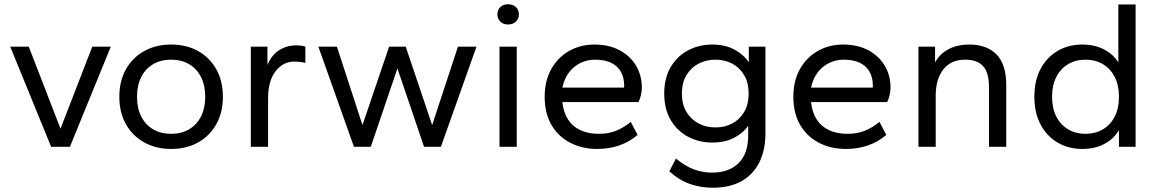

<svg xmlns="http://www.w3.org/2000/svg" viewBox="-20 -689 5428 901"><path d="M220 0 28 -470H115L264 -85L413 -470H500L308 0Z M783 10Q712 10 657 -20.5Q602 -51 571 -106Q540 -161 540 -235Q540 -309 571 -364Q602 -419 657 -449.5Q712 -480 783 -480Q855 -480 909.5 -449.5Q964 -419 995 -364Q1026 -309 1026 -235Q1026 -161 995 -106Q964 -51 909.5 -20.5Q855 10 783 10ZM783 -61Q831 -61 867 -82Q903 -103 923 -142Q943 -181 943 -235Q943 -289 923 -328Q903 -367 867 -388Q831 -409 783 -409Q735 -409 699 -388Q663 -367 643 -328Q623 -289 623 -235Q623 -181 643 -142Q663 -103 699 -82Q735 -61 783 -61Z M1157 0V-470H1235V-384Q1253 -429 1288.5 -452.5Q1324 -476 1369 -476Q1383 -476 1394.5 -474.5Q1406 -473 1413 -470V-394Q1400 -397 1387 -398.5Q1374 -400 1361 -400Q1308 -400 1273 -354.5Q1238 -309 1238 -227V0Z M1641 0 1474 -470H1561L1681 -102L1806 -470H1884L2008 -102L2129 -470H2216L2049 0H1970L1845 -368L1720 0Z M2324 0V-470H2405V0ZM2364 -574Q2342 -574 2328 -587.5Q2314 -601 2314 -622Q2314 -643 2328 -656Q2342 -669 2364 -669Q2387 -669 2401 -656Q2415 -643 2415 -622Q2415 -601 2401 -587.5Q2387 -574 2364 -574Z M2782 10Q2712 10 2656 -19Q2600 -48 2568 -102.5Q2536 -157 2536 -235Q2536 -310 2567 -365Q2598 -420 2651 -450Q2704 -480 2769 -480Q2838 -480 2888 -453Q2938 -426 2965 -380.5Q2992 -335 2992 -277Q2992 -261 2987.5 -241.5Q2983 -222 2976 -210H2619Q2624 -162 2645.5 -128.5Q2667 -95 2704 -78Q2741 -61 2789 -61Q2836 -61 2871.5 -75.5Q2907 -90 2940 -117L2972 -56Q2934 -23 2886 -6.5Q2838 10 2782 10ZM2619 -278H2908Q2909 -280 2909 -282Q2909 -284 2909 -288Q2909 -324 2894 -351.5Q2879 -379 2848.5 -394Q2818 -409 2772 -409Q2736 -409 2704 -393.5Q2672 -378 2650 -349Q2628 -320 2619 -278Z M3325 192Q3268 192 3217 174Q3166 156 3121 115L3152 55Q3197 92 3238 106.5Q3279 121 3321 121Q3401 121 3446 76.5Q3491 32 3491 -53V-99Q3468 -65 3425 -42.5Q3382 -20 3322 -20Q3261 -20 3209.5 -47Q3158 -74 3127.5 -125.5Q3097 -177 3097 -250Q3097 -323 3127.5 -374.5Q3158 -426 3209.5 -453Q3261 -480 3322 -480Q3384 -480 3428 -455.5Q3472 -431 3494 -396V-470H3572V-65Q3572 17 3542.5 74.5Q3513 132 3458 162Q3403 192 3325 192ZM3337 -91Q3380 -91 3415 -109Q3450 -127 3471.5 -162.5Q3493 -198 3493 -250Q3493 -302 3471.5 -337.5Q3450 -373 3415 -391Q3380 -409 3337 -409Q3295 -409 3259.5 -391Q3224 -373 3202 -337.5Q3180 -302 3180 -250Q3180 -198 3202 -162.5Q3224 -127 3259.5 -109Q3295 -91 3337 -91Z M3949 10Q3879 10 3823 -19Q3767 -48 3735 -102.5Q3703 -157 3703 -235Q3703 -310 3734 -365Q3765 -420 3818 -450Q3871 -480 3936 -480Q4005 -480 4055 -453Q4105 -426 4132 -380.5Q4159 -335 4159 -277Q4159 -261 4154.5 -241.5Q4150 -222 4143 -210H3786Q3791 -162 3812.5 -128.5Q3834 -95 3871 -78Q3908 -61 3956 -61Q4003 -61 4038.5 -75.5Q4074 -90 4107 -117L4139 -56Q4101 -23 4053 -6.5Q4005 10 3949 10ZM3786 -278H4075Q4076 -280 4076 -282Q4076 -284 4076 -288Q4076 -324 4061 -351.5Q4046 -379 4015.5 -394Q3985 -409 3939 -409Q3903 -409 3871 -393.5Q3839 -378 3817 -349Q3795 -320 3786 -278Z M4290 0V-470H4368V-396Q4389 -435 4430 -457.5Q4471 -480 4529 -480Q4610 -480 4656 -434Q4702 -388 4702 -289V0H4621V-280Q4621 -348 4593.5 -378.5Q4566 -409 4509 -409Q4443 -409 4407 -363.5Q4371 -318 4371 -240V0Z M5059 10Q4994 10 4943 -20Q4892 -50 4863 -105Q4834 -160 4834 -235Q4834 -311 4863 -365.5Q4892 -420 4943 -450Q4994 -480 5059 -480Q5117 -480 5161 -457Q5205 -434 5228 -396V-668H5309V0H5231V-79Q5209 -39 5164 -14.5Q5119 10 5059 10ZM5074 -61Q5120 -61 5155.5 -82Q5191 -103 5211 -142Q5231 -181 5231 -235Q5231 -289 5211 -328Q5191 -367 5155.5 -388Q5120 -409 5074 -409Q5028 -409 4992.5 -388Q4957 -367 4937 -328Q4917 -289 4917 -235Q4917 -181 4937 -142Q4957 -103 4992.5 -82Q5028 -61 5074 -61Z"/></svg>

Font: Gantari
Style: Regular
Weight: 400
Designer: Anugrah Pasau
Foundry: Lafontype
Version: Version 1.000; ttfautohint (v1.8.3)